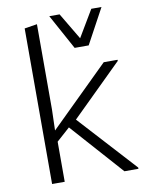

<svg xmlns="http://www.w3.org/2000/svg" viewBox="-88 -852 698 914"><g transform="rotate(-10 261.5 -394.5)"><path d="M88.9 0V-752L149.9 -761.7V-349.6L147 -248.5L431.6 -528.3H498.5V-522.9L253.9 -282.2L506.3 -5.9V0H438.5L214.4 -251.5L149.9 -193.8V0ZM307.1 -619.6 214.4 -789.1H264.2L340.8 -660.2L417.5 -789.1H466.8L375 -619.6Z"/></g></svg>

Font: Comme ExtraLight
Style: Regular
Weight: 250
Version: Version 1.000;gftools[0.9.27]